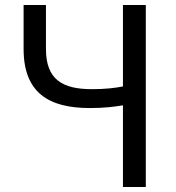

<svg xmlns="http://www.w3.org/2000/svg" viewBox="-20 -753 707 773"><path d="M475 0H567V-733H475V-405C445 -399 404 -394 350 -394C231 -394 165 -433 165 -556V-733H75V-556C75 -380 176 -318 341 -318C399 -318 439 -323 475 -329Z"/></svg>

Font: Noto Sans CJK TC Regular
Style: Regular
Weight: 400
Designer: Ryoko NISHIZUKA (kana & ideographs); Paul D. Hunt (Latin, Greek & Cyrillic); Wenlong ZHANG (bopomofo); Sandoll Communica
Foundry: Adobe Systems Incorporated
Version: Version 1.001;PS 1.001;hotconv 1.0.78;makeotf.lib2.5.61930